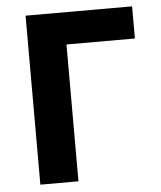

<svg xmlns="http://www.w3.org/2000/svg" viewBox="-49 -695 619 738"><g transform="rotate(-5 260.5 -326.0)"><path d="M77 0V-652H488V-528H224V0Z"/></g></svg>

Font: TT Toshiba Sans
Style: Bold
Weight: 700
Designer: Paul D. Hunt
Foundry: Toshiba Corporation
Version: Version 2.020;PS 2.000;hotconv 1.0.86;makeotf.lib2.5.63406